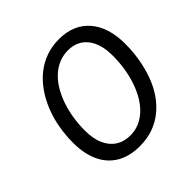

<svg xmlns="http://www.w3.org/2000/svg" viewBox="-188 -888 1061 1061"><g transform="rotate(-45 343.0 -357.5)"><path d="M319 10Q238 10 182.5 -23Q127 -56 98.5 -117.5Q70 -179 70 -263Q70 -325 80.5 -383Q91 -441 112 -492.5Q133 -544 163 -586.5Q193 -629 231.5 -660Q270 -691 317.5 -708Q365 -725 419 -725Q534 -725 597.5 -651Q661 -577 661 -448Q661 -386 651 -328.5Q641 -271 622 -219.5Q603 -168 574 -126Q545 -84 507 -53.5Q469 -23 422 -6.5Q375 10 319 10ZM323 -69Q361 -69 393.5 -83Q426 -97 453 -122.5Q480 -148 501 -183.5Q522 -219 536.5 -261.5Q551 -304 558.5 -351.5Q566 -399 566 -450Q566 -543 525 -594.5Q484 -646 412 -646Q374 -646 341 -632.5Q308 -619 280.5 -594Q253 -569 231.5 -534Q210 -499 195 -456.5Q180 -414 172 -366Q164 -318 164 -266Q164 -204 183 -160Q202 -116 238 -92.5Q274 -69 323 -69Z"/></g></svg>

Font: Noto Sans Display
Style: Italic
Weight: 400
Italic angle: -12°
Designer: Monotype Design Team
Foundry: Monotype Imaging Inc.
Version: Version 2.003